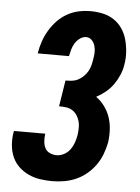

<svg xmlns="http://www.w3.org/2000/svg" viewBox="-53 -785 607 835"><g transform="rotate(5 250.0 -367.5)"><path d="M206 8Q179 8 152.5 4Q126 0 102.5 -11Q79 -22 60.5 -39.5Q42 -57 31.5 -80.5Q21 -104 18.5 -131Q16 -158 20 -185L22 -195H159L158 -191Q156 -175 157.5 -159.5Q159 -144 165.5 -131.5Q172 -119 186 -112.5Q200 -106 216 -106Q232 -106 248 -114.5Q264 -123 274.5 -137.5Q285 -152 290.5 -168Q296 -184 299 -201Q301 -216 301.5 -231.5Q302 -247 298 -261.5Q294 -276 286 -288Q278 -300 266 -307.5Q254 -315 239 -317Q224 -319 208 -319L226 -433Q240 -433 254 -434.5Q268 -436 280.5 -442.5Q293 -449 304 -459.5Q315 -470 322 -482.5Q329 -495 332.5 -508Q336 -521 338 -535Q341 -550 341.5 -565Q342 -580 338 -594Q334 -608 324 -618.5Q314 -629 299 -629Q285 -629 272 -619.5Q259 -610 251 -597Q243 -584 239 -569.5Q235 -555 232 -541V-540H95L96 -543Q100 -568 108.5 -593Q117 -618 131 -641.5Q145 -665 164 -685Q183 -705 207 -718.5Q231 -732 257 -737.5Q283 -743 309 -743Q337 -743 363.5 -737Q390 -731 411.5 -716.5Q433 -702 447.5 -680.5Q462 -659 469 -633.5Q476 -608 478 -580Q480 -552 475 -524Q472 -502 462.5 -479.5Q453 -457 439 -437Q425 -417 405.5 -401Q386 -385 365 -374Q386 -359 402 -337.5Q418 -316 426.5 -290.5Q435 -265 436.5 -237Q438 -209 434 -180Q429 -155 419.5 -129.5Q410 -104 394 -81.5Q378 -59 356.5 -41Q335 -23 310 -12Q285 -1 258.5 3.5Q232 8 206 8Z"/></g></svg>

Font: Iosevka Term Curly Hv Obl
Style: Regular
Weight: 900
Italic angle: -9°
Designer: Belleve Invis
Foundry: Belleve Invis
Version: Version 32.3.0